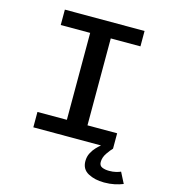

<svg xmlns="http://www.w3.org/2000/svg" viewBox="-129 -801 968 1103"><g transform="rotate(15 355.0 -249.5)"><path d="M593 -608.5H416.5V-91.5H593V0H119V-91.5H294V-608.5H119V-700H593ZM593 0Q580 13 562.2 38.8Q544.5 64.5 544.5 92.5Q544.5 114 562 121.5Q579.5 129 604 129Q627 129 644.8 124.5Q662.5 120 672 115.5L705 180Q683 189 655 195Q627 201 593 201Q537.5 201 497.8 179.5Q458 158 458 110Q458 83.5 469 62Q480 40.5 495 24.8Q510 9 521.5 0Z"/></g></svg>

Font: League Mono Medium
Style: Regular
Weight: 500
Width: 6
Designer: Tyler Finck
Foundry: The League of Moveable Type / Tyler Finck
Version: Version 2.300;RELEASE